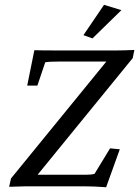

<svg xmlns="http://www.w3.org/2000/svg" viewBox="-20 -786 587 810"><path d="M370.1 -624 332 -637.7 418.9 -765.6 492.2 -743.2ZM427.7 3.9Q377 0 335.9 0H88.9Q71.3 0 18.6 2L26.4 -33.2L428.7 -526.4H235.4Q188.5 -526.4 170.9 -523.4L137.7 -424.8H94.7L125 -574.2Q155.3 -573.2 206.1 -573.2H473.6Q498 -573.2 546.9 -575.2L540 -541L138.7 -48.8H343.8Q365.7 -48.8 378.9 -52.7L444.3 -160.2L485.4 -156.2Z"/></svg>

Font: Crimson Pro
Style: Italic
Weight: 400
Italic angle: -12°
Designer: Jacques Le Bailly
Foundry: Baron von Fonthausen
Version: Version 1.003